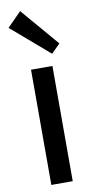

<svg xmlns="http://www.w3.org/2000/svg" viewBox="-103 -993 504 1034"><g transform="rotate(-10 148.5 -475.5)"><path d="M265 -743 217 -695 10 -873 87 -951ZM207 0H90V-630H207Z"/></g></svg>

Font: Sinkin Sans 500 Medium
Style: 500 Medium
Weight: 500
Designer: Keith Bates
Foundry: K-Type
Version: Sinkin Sans (version 1.0)  by Keith Bates   •   © 2014   www